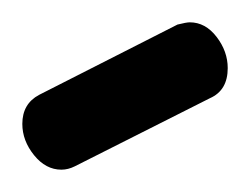

<svg xmlns="http://www.w3.org/2000/svg" viewBox="-20 -729 224 172"><path d="M168 -641 47 -580Q41 -577 35 -577Q21 -577 10.5 -590Q0 -603 0 -618Q0 -636 15 -644L139 -707Q147 -709 150 -709Q164 -709 174 -696Q184 -683 184 -668Q184 -648 168 -641Z"/></svg>

Font: Dosis
Style: SemiBold
Weight: 600
Designer: Edgar Tolentino, Pablo Impallari, Igino Marini
Foundry: Edgar Tolentino, Pablo Impallari, Igino Marini
Version: Version 1.007